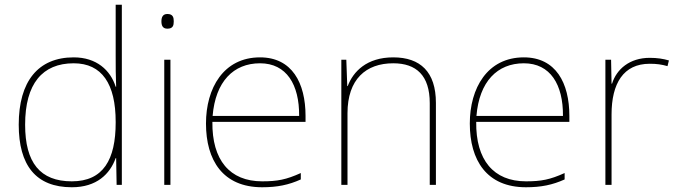

<svg xmlns="http://www.w3.org/2000/svg" viewBox="-20 -780 2858 810"><path d="M283 10C388 10 444 -46 468 -113H470L472 0H494V-760H468V-543C468 -501 468 -459 470 -414H468C446 -484 387 -538 291 -538C141 -538 59 -437 59 -254C59 -83 131 10 283 10ZM283 -15C149 -15 86 -94 86 -254C86 -427 159 -513 291 -513C410 -513 468 -426 468 -266V-263C468 -107 416 -15 283 -15Z M686 -721C666 -721 661 -706 661 -690C661 -673 666 -659 686 -659C710 -659 713 -673 713 -690C713 -706 710 -721 686 -721ZM699 -528H673V0H699Z M1077 -538C923 -538 849 -408 849 -259C849 -104 920 10 1086 10C1150 10 1198 0 1249 -23V-50C1187 -22 1150 -15 1086 -15C949 -15 874 -105 876 -266H1269V-291C1269 -430 1212 -538 1077 -538ZM1077 -513C1189 -513 1243 -423 1242 -291H877C889 -436 965 -513 1077 -513Z M1639 -538C1527 -538 1470 -478 1447 -417H1445L1441 -528H1420V0H1446V-302C1446 -446 1524 -513 1639 -513C1736 -513 1793 -462 1793 -345V0H1819V-346C1819 -477 1753 -538 1639 -538Z M2190 -538C2036 -538 1962 -408 1962 -259C1962 -104 2033 10 2199 10C2263 10 2311 0 2362 -23V-50C2300 -22 2263 -15 2199 -15C2062 -15 1987 -105 1989 -266H2382V-291C2382 -430 2325 -538 2190 -538ZM2190 -513C2302 -513 2356 -423 2355 -291H1990C2002 -436 2078 -513 2190 -513Z M2721 -536C2636 -536 2581 -488 2562 -427H2560L2558 -528H2534V0H2560V-297C2560 -428 2610 -511 2721 -511C2751 -511 2771 -508 2796 -501L2802 -525C2778 -532 2753 -536 2721 -536Z"/></svg>

Font: Noto Sans Lao Thin
Style: Regular
Weight: 100
Designer: Monotype Design Team
Foundry: Monotype Imaging Inc.
Version: Version 2.003